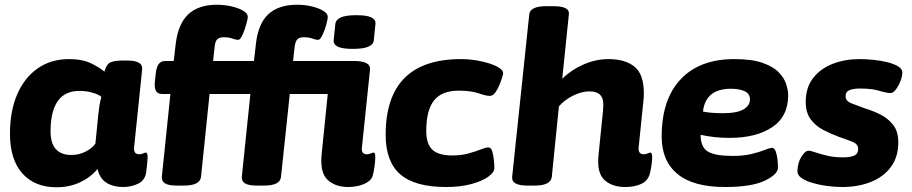

<svg xmlns="http://www.w3.org/2000/svg" viewBox="-20 -780 3841 809"><path d="M218 9Q126 9 74 -49.5Q22 -108 22 -217Q22 -312 52.5 -382.5Q83 -453 139 -492Q195 -531 271 -531Q328 -531 366 -512Q404 -493 420 -478Q426 -501 438 -512.5Q450 -524 494 -525H515Q583 -525 579 -488L545 -159Q542 -130 567 -130Q576 -130 583 -133.5Q590 -137 594 -137Q602 -137 602 -118Q602 -110 600.5 -94.5Q599 -79 596 -54Q591 -20 562 -6Q533 8 499 8Q457 8 428.5 -10Q400 -28 391 -68Q362 -33 317.5 -12Q273 9 218 9ZM280 -127Q313 -127 340.5 -141Q368 -155 382 -175L394 -296Q396 -316 399 -334.5Q402 -353 407 -372Q396 -382 369.5 -389.5Q343 -397 315 -397Q253 -397 223 -353.5Q193 -310 193 -227Q193 -176 215.5 -151.5Q238 -127 280 -127Z M726 2Q689 2 674.5 -8Q660 -18 662 -36L698 -384H662Q626 -384 633 -440L636 -468Q639 -497 648.5 -510Q658 -523 677 -523H712L720 -592Q730 -679 773 -719.5Q816 -760 894 -760Q926 -760 956 -753Q986 -746 1005 -734.5Q1024 -723 1024 -709Q1024 -702 1020 -686.5Q1016 -671 1010 -653.5Q1004 -636 997 -624Q990 -612 983 -612Q975 -612 959.5 -617.5Q944 -623 923 -623Q904 -623 895 -614Q886 -605 884 -579L878 -523H1050L1058 -592Q1067 -679 1110 -719.5Q1153 -760 1232 -760Q1264 -760 1293.5 -753Q1323 -746 1342 -734.5Q1361 -723 1361 -709Q1361 -702 1357.5 -686.5Q1354 -671 1347.5 -653.5Q1341 -636 1334 -624Q1327 -612 1320 -612Q1312 -612 1296.5 -617.5Q1281 -623 1260 -623Q1241 -623 1232.5 -614Q1224 -605 1221 -579L1215 -523H1472Q1543 -523 1539 -486L1505 -159Q1501 -130 1526 -130Q1535 -130 1542.5 -133.5Q1550 -137 1553 -137Q1558 -137 1560 -131.5Q1562 -126 1561 -111Q1561 -99 1558 -78Q1555 -57 1550 -38Q1545 -23 1528.5 -12.5Q1512 -2 1490.5 3Q1469 8 1448 8Q1392 8 1360 -22.5Q1328 -53 1335 -128L1361 -384H1201L1164 -35Q1161 2 1092 2H1064Q1026 2 1011.5 -8Q997 -18 999 -36L1035 -384H863L827 -35Q823 2 754 2ZM1467 -574Q1422 -574 1403 -583.5Q1384 -593 1386 -611L1393 -679Q1395 -697 1416 -706.5Q1437 -716 1482 -716Q1526 -716 1545 -706.5Q1564 -697 1562 -679L1555 -611Q1554 -593 1532.5 -583.5Q1511 -574 1467 -574Z M1860 8Q1728 8 1666.5 -45.5Q1605 -99 1605 -212Q1605 -531 1923 -531Q1963 -531 2004 -522.5Q2045 -514 2072.5 -500.5Q2100 -487 2100 -471Q2100 -468 2095.5 -453Q2091 -438 2083.5 -420Q2076 -402 2066 -389Q2056 -376 2044 -376Q2028 -376 1996 -387Q1964 -398 1913 -398Q1842 -398 1809 -357Q1776 -316 1776 -228Q1776 -174 1801.5 -149.5Q1827 -125 1886 -125Q1924 -125 1954.5 -133.5Q1985 -142 2006 -150.5Q2027 -159 2037 -159Q2049 -159 2054 -142.5Q2059 -126 2061 -105.5Q2063 -85 2063 -72Q2063 -54 2037.5 -35.5Q2012 -17 1966 -4.5Q1920 8 1860 8Z M2615 8Q2558 8 2526 -22.5Q2494 -53 2502 -128L2521 -315Q2522 -327 2522 -341Q2522 -395 2464 -395Q2431 -395 2395.5 -377.5Q2360 -360 2335 -332L2305 -35Q2301 2 2232 2H2203Q2134 2 2138 -35L2210 -719Q2213 -754 2283 -754H2312Q2381 -754 2377 -720L2349 -448Q2386 -485 2438 -508Q2490 -531 2544 -531Q2613 -531 2653 -499.5Q2693 -468 2693 -385Q2693 -375 2692 -365Q2691 -355 2690 -345L2671 -159Q2668 -130 2693 -130Q2702 -130 2709 -133.5Q2716 -137 2720 -137Q2728 -137 2728 -118Q2728 -108 2726 -91Q2724 -74 2720 -56Q2713 -20 2684 -6Q2655 8 2615 8Z M3035 8Q2901 8 2834.5 -47Q2768 -102 2768 -205Q2768 -361 2848 -446Q2928 -531 3074 -531Q3147 -531 3192 -515.5Q3237 -500 3260.5 -476Q3284 -452 3292.5 -426Q3301 -400 3301 -379Q3301 -289 3233.5 -244Q3166 -199 3054 -199Q3019 -199 2989 -202.5Q2959 -206 2932 -212Q2932 -160 2962.5 -141.5Q2993 -123 3068 -123Q3114 -123 3148 -131.5Q3182 -140 3203 -148.5Q3224 -157 3232 -157Q3243 -157 3248.5 -142Q3254 -127 3256 -107.5Q3258 -88 3258 -74Q3258 -45 3202 -18.5Q3146 8 3035 8ZM3025 -303Q3085 -303 3112.5 -319Q3140 -335 3140 -361Q3140 -385 3118 -395.5Q3096 -406 3060 -406Q2953 -406 2942 -310Q2960 -306 2982.5 -304.5Q3005 -303 3025 -303Z M3529 8Q3497 8 3464 3.5Q3431 -1 3402.5 -9.5Q3374 -18 3356.5 -30.5Q3339 -43 3340 -60Q3341 -95 3357 -120Q3373 -145 3386 -145Q3396 -145 3416 -138Q3436 -131 3465 -124Q3494 -117 3532 -117Q3563 -117 3579.5 -124.5Q3596 -132 3596 -153Q3596 -172 3574 -181.5Q3552 -191 3516 -203Q3483 -215 3450 -232Q3417 -249 3396 -277Q3375 -305 3375 -351Q3375 -411 3406 -451Q3437 -491 3488.5 -511Q3540 -531 3601 -531Q3628 -531 3659 -528Q3690 -525 3718.5 -518Q3747 -511 3765 -500Q3783 -489 3782 -472Q3781 -455 3773 -435.5Q3765 -416 3754 -402Q3743 -388 3733 -388Q3715 -388 3684.5 -397.5Q3654 -407 3604 -407Q3577 -407 3560 -400.5Q3543 -394 3543 -374Q3543 -354 3568 -344.5Q3593 -335 3628 -322Q3659 -313 3690.5 -297Q3722 -281 3743.5 -253.5Q3765 -226 3765 -180Q3765 -118 3733.5 -76Q3702 -34 3648.5 -13Q3595 8 3529 8Z"/></svg>

Font: Asap Semi Expanded Semi Expanded ExtraBold
Style: Italic
Weight: 800
Width: 6
Italic angle: -6°
Designer: Pablo Cosgaya
Foundry: Omnibus-Type
Version: Version 3.001; ttfautohint (v1.8.4.7-5d5b)